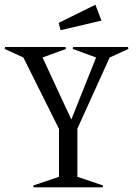

<svg xmlns="http://www.w3.org/2000/svg" viewBox="-33 -801 582 821"><path d="M-13.2 -591.8 -11.2 -600.1H247.1L249 -591.8L148.9 -555.2L272 -290L377.9 -555.2L277.8 -591.8L279.8 -600.1H514.2L516.1 -591.8L436 -555.2L297.9 -251V-44.9L408.2 -7.8L405.8 0H110.8L108.9 -7.8L219.2 -44.9V-250L66.9 -555.2ZM217.8 -703.1 375 -780.8 400.9 -712.9 226.1 -671.9Z"/></svg>

Font: Halibut Cnd
Style: Regular
Weight: 400
Width: 3
Designer: Matteo Maggi
Foundry: Collletttivo
Version: Version 3.080 | FøM Fix